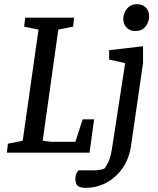

<svg xmlns="http://www.w3.org/2000/svg" viewBox="-20 -733 760 922"><path d="M13 0 18 -43 89 -57 165 -591 96 -605 101 -648H336L331 -605L260 -591L185 -57L227 -52H342L377 -160H432L410 0ZM391 169Q365 169 353.5 159.5Q342 150 342 127Q342 109 348 98Q354 87 356 85H428Q449 85 464.5 81.5Q480 78 484 74Q488 68 499 47.5Q510 27 517 -15L581 -430L504 -447V-492L667 -511V-431L610 -38Q601 28 569 74Q537 120 490.5 144.5Q444 169 391 169ZM629 -584Q604 -584 588 -600.5Q572 -617 572 -641Q572 -658 579.5 -675Q587 -692 602 -702.5Q617 -713 639 -713Q663 -713 679.5 -697.5Q696 -682 696 -654Q696 -628 679.5 -606Q663 -584 629 -584Z"/></svg>

Font: Faustina Medium
Style: Italic
Weight: 500
Italic angle: -8°
Designer: Alfonso Garcia
Foundry: http://www.omnibus-type.com
Version: Version 1.200